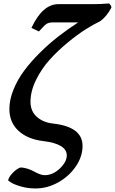

<svg xmlns="http://www.w3.org/2000/svg" viewBox="-20 -793 651 1088"><path d="M609.4 -760.3 611.3 -750Q584 -698.7 547.9 -672.9Q512.2 -656.2 465.8 -627Q419.4 -597.7 363.3 -551.5Q307.1 -505.4 261.2 -454.3Q215.3 -403.3 184.1 -339.8Q152.8 -276.4 152.8 -216.3Q152.8 -163.1 188.5 -131.1Q224.1 -99.1 281.2 -92.8Q447.8 -74.2 447.8 33.7Q447.8 93.8 409.7 149.9Q371.6 206.1 309.8 240.5Q248 274.9 182.1 274.9Q136.7 274.9 97.7 263.4Q58.6 252 42 240.7L25.9 229.5Q29.8 210.4 50.8 188Q71.8 165.5 94.7 156.2Q115.2 156.2 136.2 163.1Q157.2 169.9 171.4 178Q185.5 186 202.4 192.9Q219.2 199.7 232.4 199.7Q279.3 199.7 318.8 162.1Q358.4 124.5 358.4 87.4Q358.4 22.5 224.6 6.3Q135.7 -4.4 84.5 -52Q33.2 -99.6 33.2 -175.8Q33.2 -228 56.2 -284.7Q79.1 -341.3 116.7 -392.1Q154.3 -442.9 205.8 -493.9Q257.3 -544.9 311 -586.7Q364.7 -628.4 422.9 -666H279.3Q256.3 -666 243.2 -657.2Q230 -648.4 200.7 -614.7L158.2 -634.8Q220.7 -769.5 311 -769.5H506.3Q547.9 -769.5 598.6 -773.4Z"/></svg>

Font: Flanker
Style: Bold Italic
Weight: 700
Italic angle: -12°
Designer: Flanker
Version: Version 2.000